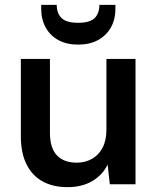

<svg xmlns="http://www.w3.org/2000/svg" viewBox="-20 -760 648 792"><path d="M259 12Q199 12 156 -11.5Q113 -35 89.5 -82Q66 -129 66 -198V-517H186V-212Q186 -150 214.5 -119.5Q243 -89 297 -89Q331 -89 359 -104.5Q387 -120 403 -150.5Q419 -181 419 -225V-517H539V0H433L424 -81Q403 -38 360.5 -13Q318 12 259 12ZM302 -576Q255 -576 221 -594.5Q187 -613 168.5 -646.5Q150 -680 150 -724V-740H214Q214 -705 234 -685.5Q254 -666 302 -666Q351 -666 370.5 -685.5Q390 -705 390 -740H456V-723Q456 -679 437 -646Q418 -613 384 -594.5Q350 -576 302 -576Z"/></svg>

Font: DM Sans 11pt SemiBold
Style: Regular
Weight: 600
Version: Version 4.004;gftools[0.9.30]